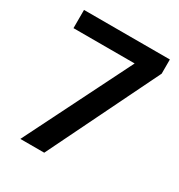

<svg xmlns="http://www.w3.org/2000/svg" viewBox="-147 -701 749 802"><g transform="rotate(30 227.5 -300.0)"><path d="M27.3 -511.7Q100.6 -511.7 322.3 -511.7Q257.8 -383.8 66.4 0Q94.7 0 181.6 0Q247.1 -132.8 441.4 -531.2Q441.4 -547.9 441.4 -599.6Q337.9 -599.6 27.3 -599.6Q27.3 -578.1 27.3 -511.7Z"/></g></svg>

Font: TextaAlt
Style: Bold
Weight: 400
Designer: Daniel Hernandez & Miguel Hernandez
Version: Version 1.005;com.myfonts.easy.latinotype.texta.alt-bold.wfk